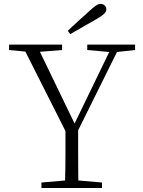

<svg xmlns="http://www.w3.org/2000/svg" viewBox="-20 -948 722 968"><path d="M334 -775.9 321.8 -793Q349.6 -819.3 377 -844Q404.3 -868.7 429.2 -891.1Q451.7 -912.1 464.1 -920.2Q476.6 -928.2 486.8 -928.2Q499 -928.2 507.6 -920.7Q516.1 -913.1 516.1 -900.9Q516.1 -889.6 504.6 -878.4Q493.2 -867.2 463.9 -850.1Q432.6 -832.5 399.9 -813.7Q367.2 -794.9 334 -775.9ZM569.8 -686 374 -291Q374 -229 374 -186.3Q374 -143.6 374.3 -109.4Q374.5 -75.2 375 -38.1L494.1 -27.8V0H189V-27.8L308.1 -38.1Q309.1 -74.2 309.6 -107.7Q310.1 -141.1 310.1 -183.3Q310.1 -225.6 310.1 -287.1L107.9 -688L25.9 -695.8V-723.1H293V-695.8L181.2 -687L356 -325.2L530.8 -686L419.9 -695.8V-723.1H661.1V-695.8Z"/></svg>

Font: Source Han Serif CN ExtraLight
Style: Regular
Weight: 250
Designer: Ryoko NISHIZUKA  (kana & ideographs); Frank Grießhammer (Latin, Greek & Cyrillic); Wenlong ZHANG  (bopomofo); Sandoll Co
Foundry: Adobe Systems Incorporated
Version: Version 1.001;PS 1.001;hotconv 16.6.54;makeotf.lib2.5.65590